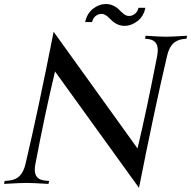

<svg xmlns="http://www.w3.org/2000/svg" viewBox="-20 -909 945 949"><path d="M667 19.5 252 -555.7Q203.1 -352.1 155.3 -100.1Q151.9 -84.5 151.9 -70.3Q151.9 -21 202.1 -16.6L222.7 -14.6L219.7 0Q138.7 -4.9 110.8 -4.9Q82.5 -4.9 0 0L2.9 -14.6L24.4 -16.6Q57.1 -19.5 77.1 -39.6Q97.2 -59.6 106.4 -100.1Q167 -356 245.1 -752L659.7 -175.3Q704.1 -360.4 756.8 -632.3Q759.8 -648.4 759.8 -661.6Q759.8 -711.4 710 -716.3L696.8 -717.8L699.7 -732.4Q773.4 -727.5 801.3 -727.5Q829.6 -727.5 904.8 -732.4L901.9 -717.8L887.7 -716.3Q854 -712.4 834.5 -692.6Q814.9 -672.9 805.7 -632.3Q744.1 -370.1 667 19.5ZM502.9 -889.2Q524.4 -889.2 542.5 -879.9Q560.5 -870.6 570.3 -859.6Q580.1 -848.6 592.5 -839.4Q605 -830.1 617.2 -830.1Q634.3 -830.1 647.5 -841.1Q660.6 -852.1 664.6 -870.6H698.7Q689.5 -827.1 658.9 -804.2Q628.4 -781.2 596.7 -781.2Q578.6 -781.2 563.7 -787.4Q548.8 -793.5 538.8 -802Q528.8 -810.5 520.3 -819.3Q511.7 -828.1 502.2 -834.2Q492.7 -840.3 482.4 -840.3Q465.3 -840.3 452.1 -829.3Q439 -818.4 435.1 -799.8H400.9Q410.2 -843.3 440.4 -866.2Q470.7 -889.2 502.9 -889.2Z"/></svg>

Font: Flanker
Style: Italic
Weight: 400
Italic angle: -12°
Designer: Flanker
Version: Version 2.027